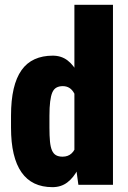

<svg xmlns="http://www.w3.org/2000/svg" viewBox="-20 -770 535 800"><path d="M290 -121.1V-750H450.7V0H306.6ZM25.9 -238.3V-287.6Q25.9 -352.5 36.9 -399.7Q47.9 -446.8 69.6 -477.5Q91.3 -508.3 124.3 -523.2Q157.2 -538.1 199.7 -538.1Q235.8 -538.1 261.7 -518.1Q287.6 -498 305.4 -462.4Q323.2 -426.8 334.7 -378.9Q346.2 -331.1 352.1 -276.4V-243.2Q345.2 -191.9 334 -146.2Q322.8 -100.6 304.9 -65.4Q287.1 -30.3 261 -10.3Q234.9 9.8 198.7 9.8Q155.8 9.8 123.5 -5.6Q91.3 -21 69.6 -52Q47.9 -83 36.9 -129.4Q25.9 -175.8 25.9 -238.3ZM186 -287.6V-238.3Q186 -204.1 188.2 -180.9Q190.4 -157.7 196.5 -143.6Q202.6 -129.4 213.4 -123.3Q224.1 -117.2 240.7 -117.2Q263.7 -117.2 278.3 -130.9Q293 -144.5 299.3 -170.2Q305.7 -195.8 302.7 -230.5V-290Q304.7 -320.3 301 -343Q297.4 -365.7 289.3 -380.9Q281.2 -396 269.3 -403.6Q257.3 -411.1 241.7 -411.1Q226.1 -411.1 215.1 -405Q204.1 -398.9 198 -384.8Q191.9 -370.6 189 -346.7Q186 -322.8 186 -287.6Z"/></svg>

Font: Roboto Condensed Black
Style: Regular
Weight: 900
Designer: Christian Robertson
Foundry: Google
Version: Version 3.008; 2023